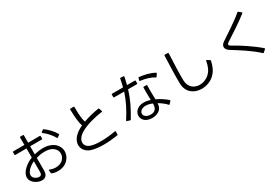

<svg xmlns="http://www.w3.org/2000/svg" viewBox="87 -2015 4747 3262"><g transform="rotate(-30 2460.0 -383.5)"><path d="M119 -585C119 -577 124 -573 131 -573L349 -574C349 -515 350 -454 350 -395C274 -366 212 -323 167 -273C55 -150 113 -35 233 13C259 23 285 29 309 29C395 29 421 -31 421 -105C421 -175 421 -259 421 -346C473 -365 535 -373 590 -373C813 -373 860 -199 768 -100C732 -61 678 -44 623 -44C583 -44 543 -52 508 -68C499 -72 493 -69 494 -59L498 -6C499 0 502 5 508 7C542 21 583 28 625 28C697 28 773 5 826 -54C961 -202 876 -440 589 -440C547 -440 500 -434 449 -423C440 -421 431 -418 421 -416C421 -469 422 -523 422 -575H651C659 -575 663 -579 663 -587V-633C663 -641 659 -645 651 -645L422 -644C423 -696 423 -745 423 -788C423 -796 419 -800 411 -800H360C352 -800 348 -796 348 -788C349 -745 349 -696 349 -644L131 -643C124 -643 119 -639 119 -631ZM944 -496C950 -500 952 -505 948 -512C908 -586 832 -663 765 -711C759 -715 754 -715 748 -710L713 -684C706 -678 706 -672 713 -667C779 -619 850 -541 886 -472C890 -464 895 -463 902 -467ZM259 -53C182 -82 160 -143 201 -205C233 -256 295 -298 349 -323C349 -238 349 -161 349 -103C348 -62 325 -46 296 -46C284 -46 271 -48 259 -53Z M1808 -64C1809 -72 1804 -76 1796 -75C1714 -59 1607 -47 1509 -47C1433 -47 1362 -54 1311 -72C1193 -112 1176 -247 1334 -341C1437 -404 1611 -451 1767 -472C1775 -474 1779 -479 1776 -487L1757 -541C1755 -548 1750 -551 1743 -549C1640 -533 1530 -506 1437 -472C1417 -532 1406 -625 1407 -774C1407 -782 1403 -787 1395 -787L1335 -786C1327 -786 1323 -782 1323 -774C1328 -624 1334 -518 1363 -442C1340 -431 1319 -419 1299 -408C1075 -278 1099 -64 1284 -2C1348 19 1431 28 1520 28C1610 28 1706 19 1796 5C1803 3 1807 -1 1807 -8Z M2062 -593C2062 -586 2067 -581 2074 -581H2270C2221 -428 2148 -288 2053 -139C2049 -131 2051 -125 2059 -123L2114 -106C2120 -104 2126 -106 2129 -112C2232 -282 2298 -421 2347 -581H2519C2527 -581 2531 -586 2531 -593V-640C2531 -648 2527 -652 2519 -652H2366C2378 -698 2390 -746 2400 -797C2402 -805 2398 -810 2390 -811L2335 -815C2328 -816 2323 -812 2322 -805C2313 -752 2301 -701 2288 -652H2074C2067 -652 2062 -648 2062 -640ZM2904 -569C2909 -576 2908 -582 2901 -586C2817 -635 2714 -657 2611 -669C2604 -670 2599 -667 2597 -660L2585 -617C2583 -609 2586 -604 2594 -603C2698 -589 2786 -566 2855 -519C2862 -515 2868 -516 2872 -523ZM2870 -51C2875 -57 2875 -63 2869 -68C2816 -116 2742 -166 2664 -202C2662 -297 2658 -393 2662 -475C2662 -483 2658 -487 2650 -487H2601C2593 -487 2589 -483 2588 -476C2586 -403 2588 -317 2590 -232C2547 -246 2503 -254 2462 -254C2415 -254 2372 -244 2336 -218C2262 -165 2253 -72 2307 -11C2342 31 2408 48 2461 48C2500 48 2539 40 2572 24C2635 -5 2659 -58 2664 -126C2724 -91 2779 -47 2815 -7C2820 -1 2826 -1 2831 -7ZM2592 -161C2592 -155 2592 -149 2592 -145C2587 -60 2552 -16 2464 -16C2430 -16 2394 -26 2370 -46C2331 -78 2330 -132 2377 -166C2401 -183 2431 -191 2465 -191C2504 -191 2548 -180 2592 -161Z M3694 -63C3758 -127 3790 -204 3809 -297C3811 -305 3808 -310 3803 -313L3753 -344C3746 -349 3740 -346 3738 -337C3719 -238 3691 -167 3632 -113C3578 -62 3509 -37 3443 -37C3337 -37 3241 -103 3237 -238C3233 -363 3240 -558 3251 -764C3251 -772 3247 -777 3239 -777L3182 -779C3174 -779 3170 -775 3169 -767C3161 -556 3154 -344 3158 -222C3165 -41 3299 39 3439 39C3533 39 3630 3 3694 -63Z M4703 -10C4709 -16 4709 -22 4703 -27C4560 -152 4369 -274 4230 -351C4188 -374 4190 -398 4225 -421C4351 -504 4530 -615 4673 -729C4680 -734 4680 -740 4674 -746L4627 -786C4621 -791 4616 -791 4610 -786C4467 -664 4286 -554 4161 -468C4095 -423 4090 -354 4170 -301C4316 -210 4499 -98 4638 32C4644 38 4649 38 4655 33Z"/></g></svg>

Font: LINE Seed JP App_OTF Regular
Style: Regular
Weight: 400
Designer: LY Corporation & Fontrix & Fontworks
Version: Version 1.002